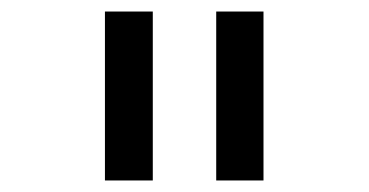

<svg xmlns="http://www.w3.org/2000/svg" viewBox="-20 -804 640 333"><path d="M355 -491V-784H437V-491ZM162 -491V-784H245V-491Z"/></svg>

Font: PlemolJP35 Console
Style: Regular
Weight: 400
Version: v2.0.3; ttfautohint (v1.8.4.7-5d5b-dirty) -l 6 -r 45 -G 200 